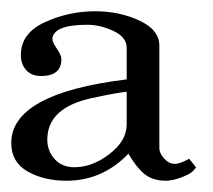

<svg xmlns="http://www.w3.org/2000/svg" viewBox="-24 -729 378 341"><path d="M-4 -475Q-4 -563 201 -588V-644Q201 -663 177.5 -674Q154 -685 131 -685Q71 -685 69 -660Q69 -654 77 -642.5Q85 -631 85 -624Q85 -594 49 -594Q32 -594 22.5 -604.5Q13 -615 13 -631Q13 -670 55.5 -689.5Q98 -709 145 -709Q188 -709 223.5 -692.5Q259 -676 259 -648V-466Q259 -457 267.5 -447.5Q276 -438 286 -438Q296 -438 312 -447L324 -432Q319 -422 301 -415Q283 -408 271 -408Q247 -408 232.5 -420Q218 -432 204 -456Q158 -408 94 -408Q54 -408 25 -424.5Q-4 -441 -4 -475ZM60 -481Q60 -461 73 -446.5Q86 -432 108 -432Q140 -432 170.5 -455.5Q201 -479 201 -508V-566Q187 -565 140 -555Q60 -538 60 -481Z"/></svg>

Font: Academico
Style: Regular
Weight: 400
Foundry: Steinberg Media Technologies GmbH
Version: Version 0.902